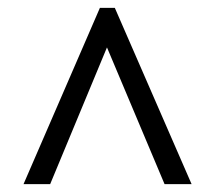

<svg xmlns="http://www.w3.org/2000/svg" viewBox="-20 -734 550 490"><path d="M40 -264 235 -714H273L469 -264H400L253 -613L108 -264Z"/></svg>

Font: Noto Serif SemiCondensed SemiBold
Style: Regular
Weight: 600
Width: 4
Designer: Monotype Design Team
Foundry: Monotype Imaging Inc.
Version: Version 2.013; ttfautohint (v1.8.4.7-5d5b)